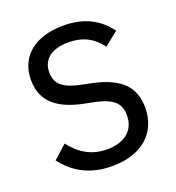

<svg xmlns="http://www.w3.org/2000/svg" viewBox="-131 -814 851 931"><g transform="rotate(-20 294.0 -349.0)"><path d="M291 12C446 12 537 -72 537 -201C537 -308 476 -369 339 -399L280 -411C197 -429 158 -457 158 -519C158 -588 209 -625 294 -625C373 -625 424 -593 461 -542L532 -599C479 -671 404 -710 299 -710C156 -710 62 -639 62 -515C62 -406 131 -347 262 -320L321 -308C408 -289 441 -257 441 -196C441 -122 390 -73 295 -73C217 -73 159 -107 110 -170L41 -108C97 -34 177 12 291 12Z"/></g></svg>

Font: IBM Plex Thai Text
Style: Regular
Weight: 450
Designer: Mike Abbink, Paul van der Laan, Pieter van Rosmalen, Ben Mitchell, Mark Frömberg
Foundry: Bold Monday
Version: Version 1.0